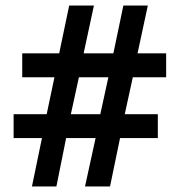

<svg xmlns="http://www.w3.org/2000/svg" viewBox="-20 -671 647 691"><path d="M95 0 131 -174H29V-260H148L176 -393H60V-479H193L229 -651H318L281 -479H388L424 -651H512L475 -479H578V-393H458L429 -260H548V-174H412L376 0H286L324 -174H218L183 0ZM235 -260H341L370 -393H264Z"/></svg>

Font: Noto Sans Telugu SemiCondensed SemiBold
Style: Regular
Weight: 600
Width: 4
Designer: Jelle Bosma - Monotype Design Team
Foundry: Monotype Imaging Inc.
Version: Version 2.005; ttfautohint (v1.8.4.7-5d5b)